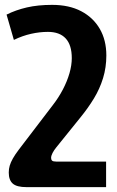

<svg xmlns="http://www.w3.org/2000/svg" viewBox="-20 -530 481 789"><path d="M416 239H89Q49 239 32.5 224.5Q16 210 16 179Q16 164 20 150.5Q24 137 33 121Q42 105 58 84L197 -98Q221 -129 238.5 -162.5Q256 -196 265.5 -229Q275 -262 275 -291Q275 -345 250 -372Q225 -399 177 -399Q143 -399 107.5 -391Q72 -383 37 -366L7 -470Q45 -489 90.5 -499.5Q136 -510 194 -510Q264 -510 313.5 -484Q363 -458 390 -411.5Q417 -365 417 -302Q417 -253 403.5 -209Q390 -165 366 -125.5Q342 -86 311 -48L211 76Q202 87 196 98.5Q190 110 190 119Q190 126 194 130Q198 134 211 134H416Z"/></svg>

Font: Noto Sans Armenian
Style: Regular
Weight: 400
Designer: Monotype Design Team
Foundry: Monotype Imaging Inc.
Version: Version 2.007